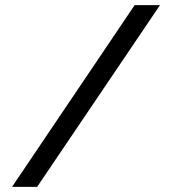

<svg xmlns="http://www.w3.org/2000/svg" viewBox="-20 -730 673 750"><path d="M605 -710H506L27 0H125Z"/></svg>

Font: FIGSv2-sans-serif Medium
Style: Regular
Weight: 500
Designer: Matt McInerney, Pablo Impallari, Rodrigo Fuenzalida,Mirko Velimirovic
Foundry: Matt McInerney, Pablo Impallari, Rodrigo Fuenzalida
Version: Version 4.021;hotconv 1.0.109;makeotfexe 2.5.65596